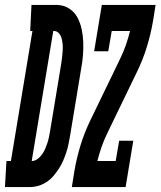

<svg xmlns="http://www.w3.org/2000/svg" viewBox="-73 -755 648 775"><path d="M-53 0 -47 -105H-29L58 -630H49L54 -735H159Q186 -734 207 -720Q228 -706 239.5 -684.5Q251 -663 256.5 -637.5Q262 -612 263 -586Q264 -560 262 -533.5Q260 -507 255 -480L210 -208Q207 -191 203.5 -173.5Q200 -156 194.5 -139.5Q189 -123 182 -106.5Q175 -90 164.5 -74Q154 -58 142 -44Q130 -30 114.5 -20Q99 -10 82 -5Q65 0 48 0ZM55 -105Q67 -105 78 -113Q89 -121 96.5 -131.5Q104 -142 109 -153.5Q114 -165 118 -177Q122 -189 124.5 -201Q127 -213 129 -225L174 -497Q176 -510 177.5 -523Q179 -536 180 -549Q181 -562 180 -574.5Q179 -587 176 -599Q173 -611 165 -620.5Q157 -630 144 -630H142ZM217 0 227 -63Q236 -116 252 -168.5Q268 -221 293 -272L413 -520Q426 -547 435.5 -574.5Q445 -602 452 -630H378L364 -548H307L338 -735H555L545 -672Q536 -619 520 -566.5Q504 -514 479 -463L419 -339L359 -215Q346 -188 336.5 -160.5Q327 -133 320 -105H394L408 -187H465L434 0Z"/></svg>

Font: Iosevka Curly Slab Extrabold
Style: Italic
Weight: 800
Italic angle: -9°
Monospace: yes
Designer: Belleve Invis
Foundry: Belleve Invis
Version: Version 22.1.2; ttfautohint (v1.8.4)